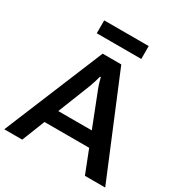

<svg xmlns="http://www.w3.org/2000/svg" viewBox="-209 -1048 1134 1197"><g transform="rotate(30 357.5 -449.5)"><path d="M-6.3 0H123L320.8 -500Q329.1 -521.5 335.4 -542.5Q341.8 -563.5 346.7 -582.5H352.1Q356.9 -563.5 363.3 -542.5Q369.6 -521.5 378.4 -500L574.2 0H720.2L423.3 -714.8H289.1ZM134.3 -164.6H571.8L534.7 -266.6H170.4ZM193.8 -806.6H514.2V-899.4H193.8Z"/></g></svg>

Font: Roboto Flex
Style: wght 600 wdth 140 opsz 13.0 GRAD 0.00 slnt 0.00 XTRA 468 XOPQ 96 YOPQ 79 YTLC 514 YTUC 712 YTAS 750 YTDE -203.00 YTFI 738
Weight: 600
Width: 8
Designer: Berlow after Robertson
Foundry: Google
Version: Version 3.100